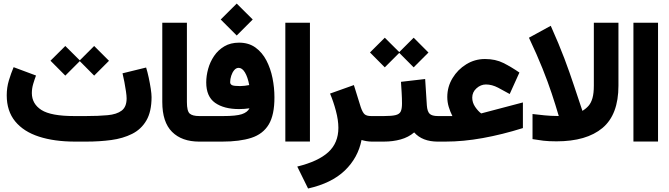

<svg xmlns="http://www.w3.org/2000/svg" viewBox="-20 -812 3836 1101"><path d="M476.1 0H410.2Q291.5 0 203.4 -28.6Q115.2 -57.1 66.9 -116.2Q18.6 -175.3 18.6 -265.6Q18.6 -310.1 30.8 -350.6Q43 -391.1 58.1 -426.8L186.5 -378.9Q178.2 -356.9 170.4 -330.8Q162.6 -304.7 162.6 -277.8Q163.1 -216.3 217.5 -181.4Q272 -146.5 405.3 -146.5H472.7Q544.4 -146.5 596.9 -151.4Q649.4 -156.2 677.7 -177.7Q706.1 -199.2 706.1 -248Q706.1 -262.2 702.4 -287.6Q698.7 -313 693.4 -341.3Q688 -369.6 682.6 -391.6L817.9 -424.8Q825.7 -399.9 832.8 -366.9Q839.8 -334 844.5 -303.5Q849.1 -272.9 849.1 -255.4Q849.1 -171.9 819.3 -121.1Q789.6 -70.3 737.3 -44.2Q685.1 -18.1 617.9 -9Q550.8 0 476.1 0ZM269.5 -463.9 354.5 -548.3 437.5 -465.8 520 -548.3 605 -463.4 520 -378.4 437.5 -461.4 354.5 -378.4Z M1134.8 0H1122.6Q1022.5 0 966.6 -55.9Q910.6 -111.8 910.6 -227.1V-681.6H1051.8V-226.6Q1051.8 -174.8 1067.9 -160.6Q1084 -146.5 1122.6 -146.5H1134.8Z M1245.6 -700.2 1337.4 -791.5 1429.2 -700.2 1337.4 -608.4ZM1410.6 -190.9Q1380.9 -186.5 1351.1 -186.5Q1264.2 -186.5 1213.4 -222.4Q1162.6 -258.3 1162.6 -339.4Q1162.6 -377 1173.6 -417Q1184.6 -457 1207.8 -491.2Q1231 -525.4 1266.6 -546.4Q1302.2 -567.4 1351.1 -567.4Q1406.2 -567.4 1445.1 -539.3Q1483.9 -511.2 1507.8 -465.1Q1531.7 -418.9 1542.7 -364Q1553.7 -309.1 1553.7 -254.9Q1554.2 -153.3 1521 -98.1Q1487.8 -43 1421.1 -21.5Q1354.5 0 1254.4 0H1115.2V-146.5H1259.8Q1334 -146.5 1366.5 -157.2Q1398.9 -168 1410.6 -190.9ZM1409.2 -324.2Q1400.4 -370.6 1384.5 -396.7Q1368.7 -422.9 1348.6 -422.9Q1334 -422.9 1323 -409.7Q1312 -396.5 1305.9 -377.4Q1299.8 -358.4 1299.8 -340.8Q1299.8 -329.1 1310.5 -323.7Q1321.3 -318.4 1356.9 -318.4Q1369.6 -318.4 1383.1 -320.1Q1396.5 -321.8 1409.2 -324.2Z M1616.2 -681.6H1757.3V-0.5H1616.2Z M2053.2 -9.3Q2033.2 92.8 1957.3 165.8Q1881.3 238.8 1746.6 269L1684.6 143.1Q1804.2 113.8 1862.3 60.8Q1920.4 7.8 1920.4 -79.1Q1920.4 -123 1906.2 -176.3Q1892.1 -229.5 1872.6 -275.4L2009.3 -324.2L2048.8 -197.3Q2059.6 -166 2071.5 -156.2Q2083.5 -146.5 2108.4 -146.5H2127.4V0H2113.8Q2096.7 0 2081.3 -2.7Q2065.9 -5.4 2053.2 -9.3Z M2502 0H2490.2Q2401.9 0 2355 -52.7Q2322.3 -24.9 2277.8 -12.5Q2233.4 0 2180.7 0H2107.9V-146.5H2181.6Q2227.1 -146.5 2249 -152.1Q2271 -157.7 2278.1 -173.1Q2285.2 -188.5 2285.2 -218.3Q2285.2 -248.5 2283.2 -281Q2281.2 -313.5 2279.3 -342.8L2418 -358.9L2427.7 -207.5Q2430.2 -172.9 2443.6 -159.7Q2457 -146.5 2491.2 -146.5H2502ZM2101.6 -511.2 2186.5 -595.7 2269.5 -513.2 2352.1 -595.7 2437 -510.7 2352.1 -425.8 2269.5 -508.8 2186.5 -425.8Z M2544.9 -255.9Q2544.9 -314.5 2575 -364Q2605 -413.6 2654.1 -443.6Q2703.1 -473.6 2761.2 -473.6Q2821.3 -473.6 2866.9 -450.7Q2912.6 -427.7 2958.5 -396L2902.8 -272.9Q2872.1 -290.5 2836.4 -309.1Q2800.8 -327.6 2766.6 -327.6Q2736.8 -327.6 2712.4 -305.7Q2688 -283.7 2688 -252Q2688 -223.6 2704.8 -199Q2721.7 -174.3 2739.3 -161.6Q2741.2 -162.1 2743.2 -162.6L2978.5 -224.6V-77.6Q2860.4 -40.5 2748.5 -20.3Q2636.7 0 2533.7 0H2482.4V-146.5H2574.2Q2561.5 -171.4 2553.2 -199Q2544.9 -226.6 2544.9 -255.9Z M3033.7 -158.2Q3066.4 -154.3 3102.8 -150.6Q3139.2 -147 3172.4 -147H3184.1Q3166 -209 3144 -275.1Q3122.1 -341.3 3090.8 -419.4Q3059.6 -497.6 3013.2 -595.7L3138.2 -664.1Q3185.5 -558.6 3216.6 -476.1Q3247.6 -393.6 3271.2 -321.8Q3294.9 -250 3319.8 -176.3Q3340.8 -189 3355.2 -205.6Q3369.6 -222.2 3377.4 -249.3Q3385.3 -276.4 3385.3 -321.3V-681.6H3526.4V-320.8Q3526.4 -154.8 3434.8 -78.1Q3343.3 -1.5 3170.9 -1.5Q3127 -1.5 3096.2 -5.1Q3065.4 -8.8 3033.7 -14.2Z M3612.3 -681.6H3753.4V-0.5H3612.3Z"/></svg>

Font: Vazir Black WOL
Style: Black-WOL
Weight: 900
Designer: Saber Rastikerdar
Foundry: Saber Rastikerdar
Version: Version 30.0.0